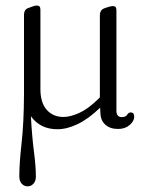

<svg xmlns="http://www.w3.org/2000/svg" viewBox="-20 -457 520 696"><path d="M408 10.5Q379 10.5 361.8 -5Q344.5 -20.5 344 -48L343 -66.5Q300 -25.5 261.2 -7Q222.5 11.5 188 11.5Q126 11.5 92 -35.5Q96 38 103 91.8Q110 145.5 110 183.5Q110 199.5 101.2 209Q92.5 218.5 80 218.5Q67.5 218.5 58.8 209Q50 199.5 50 182Q50 136 58.2 62Q66.5 -12 67 -114Q67 -116 67 -118V-402.5Q67 -423 83 -428L98 -433.5Q107 -437 114 -437Q126.5 -437 126.5 -422V-134Q126.5 -84.5 149.5 -58.8Q172.5 -33 210 -33Q234 -33 266 -47Q298 -61 335.5 -97.5L342 -104V-401.5Q342 -421 358.5 -427L373.5 -432Q383.5 -435 389 -435Q402 -435 402 -421V-56Q402 -32.5 421.5 -32.5Q436 -32.5 441 -41Q446 -49.5 454 -49.5Q466.5 -49.5 466.5 -34Q466.5 -18 450 -3.8Q433.5 10.5 408 10.5Z"/></svg>

Font: Fraunces 144pt S100 Light
Style: Regular
Weight: 300
Version: Version 1.000; ttfautohint (v1.8.3)